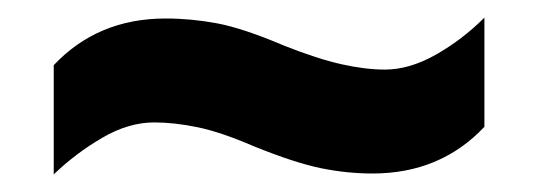

<svg xmlns="http://www.w3.org/2000/svg" viewBox="-20 -545 612 218"><path d="M268 -379Q231 -395 204.5 -400.5Q178 -406 155 -406Q126 -406 96 -388.5Q66 -371 41 -347V-471Q91 -524 168 -524Q197 -524 226.5 -518.5Q256 -513 303 -493Q341 -478 368 -472Q395 -466 417 -466Q445 -466 475 -483Q505 -500 530 -525V-401Q480 -348 403 -348Q374 -348 344.5 -354Q315 -360 268 -379Z"/></svg>

Font: Noto Sans Kannada UI ExtraBold
Style: Regular
Weight: 800
Designer: Jelle Bosma - Monotype Design Team
Foundry: Monotype Imaging Inc.
Version: Version 2.005; ttfautohint (v1.8.4.7-5d5b)